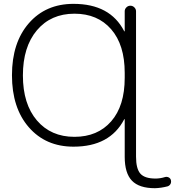

<svg xmlns="http://www.w3.org/2000/svg" viewBox="-20 -784 921 1011"><path d="M636.7 -374V-400.4Q636.7 -547.9 565.4 -629.9Q494.1 -711.9 372.1 -711.9Q248 -711.9 174.3 -624.5Q100.6 -537.1 100.6 -386.7Q100.6 -236.3 174.3 -149.9Q248 -63.5 372.1 -63.5Q494.1 -63.5 565.4 -145Q636.7 -226.6 636.7 -374ZM636.7 -154.3Q636.7 -156.2 635.3 -156.7Q633.8 -157.2 633.8 -155.3Q558.6 -11.7 367.2 -11.7Q220.7 -11.7 131.8 -113.8Q43 -215.8 43 -387.7Q43 -559.6 131.8 -661.6Q220.7 -763.7 367.2 -763.7Q559.6 -763.7 633.8 -620.1Q633.8 -618.2 635.3 -618.7Q636.7 -619.1 636.7 -621.1V-724.6Q636.7 -736.3 645.5 -745.1Q654.3 -753.9 666.5 -753.9Q678.7 -753.9 687.5 -745.1Q696.3 -736.3 696.3 -724.6V41Q696.3 104.5 719.2 130.4Q742.2 156.2 798.8 156.2Q823.2 156.2 848.6 148.4Q858.4 145.5 867.7 149.9Q877 154.3 879.9 164.1Q880.9 168 880.9 171.9Q880.9 178.7 877.9 184.6Q872.1 194.3 862.3 197.3Q828.1 206.1 795.9 207Q712.9 207 674.8 167.5Q636.7 127.9 636.7 42Z"/></svg>

Font: Gen Jyuu Gothic Light
Style: Regular
Weight: 200
Designer: [Source Han Sans]
Ryoko NISHIZUKA  (kana & ideographs); Paul D. Hunt (Latin, Greek & Cyrillic); Wenlong ZHANG  (bopomofo
Version: Version 1.002.20150607